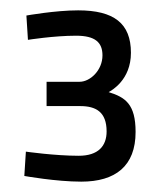

<svg xmlns="http://www.w3.org/2000/svg" viewBox="-20 -819 305 371"><path d="M31 -789 34 -742C34 -742 84 -750 127 -750C164 -750 178 -737 178 -712C178 -683 154 -661 134 -661H70V-614H135C165 -614 186 -603 186 -565C186 -537 170 -518 132 -518C86 -518 30 -526 30 -526L27 -479C27 -479 88 -468 137 -468C203 -468 242 -498 242 -564C242 -618 222 -631 190 -641C195 -644 233 -664 233 -717C233 -774 200 -799 131 -799C87 -799 31 -789 31 -789Z"/></svg>

Font: TitilliumText22L
Style: 250 wt
Weight: 300
Designer: Campivisivi
Foundry: Campivisivi
Version: 1.000